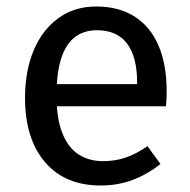

<svg xmlns="http://www.w3.org/2000/svg" viewBox="-20 -559 585 591"><path d="M276 -539Q346 -539 394.5 -508Q443 -477 468 -418.5Q493 -360 493 -279Q493 -256 491 -232H139V-300H402V-306Q402 -384 371 -425Q340 -466 278 -466Q239 -466 211 -445Q183 -424 168.5 -379.5Q154 -335 154 -265Q154 -194 172 -149Q190 -104 222 -83.5Q254 -63 297 -63Q335 -63 367 -74Q399 -85 434 -109L474 -54Q433 -22 388 -5Q343 12 290 12Q180 12 118.5 -60Q57 -132 57 -258Q57 -340 83.5 -403.5Q110 -467 159.5 -503Q209 -539 276 -539Z"/></svg>

Font: Firava
Style: Regular
Weight: 400
Designer: Carrois Corporate & Edenspiekermann AG
Foundry: Greg Finn Gibson
Version: Version 5.000